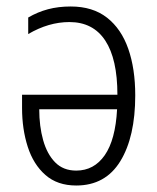

<svg xmlns="http://www.w3.org/2000/svg" viewBox="-20 -562 485 592"><path d="M198 -542Q266 -542 310 -507.5Q354 -473 375.5 -411.5Q397 -350 397 -268Q397 -140 351 -65Q305 10 215 10Q157 10 120 -22.5Q83 -55 65.5 -109.5Q48 -164 48 -229V-270H342Q342 -380 304.5 -437Q267 -494 194 -494Q130 -494 67 -457V-508Q96 -525 128 -533.5Q160 -542 198 -542ZM101 -225Q101 -173 113 -130Q125 -87 150 -61.5Q175 -36 215 -36Q270 -36 303 -83.5Q336 -131 341 -225Z"/></svg>

Font: Noto Sans Condensed Light
Style: Regular
Weight: 300
Width: 3
Designer: Monotype Design Team
Foundry: Monotype Imaging Inc.
Version: Version 2.013; ttfautohint (v1.8.4.7-5d5b)